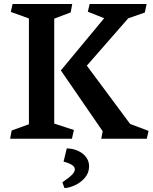

<svg xmlns="http://www.w3.org/2000/svg" viewBox="-20 -696 766 963"><path d="M125 -72.8V-603.5L34.2 -636.2L43 -675.8H342.3L334.5 -633.8L252 -602.5V-76.2L350.6 -43.9L340.8 0H30.8L38.6 -41.5ZM632.8 -74.2 725.1 -39.6 716.3 0H487.8L495.1 -37.6L285.2 -342.8L502.4 -604.5L420.4 -637.2L429.7 -675.8H715.3L706.5 -633.3L623 -604L415.5 -366.7ZM399.4 78.6Q426.8 103.5 426.8 138.2Q426.8 171.9 405 196.5Q383.3 221.2 353.8 234.1Q324.2 247.1 303.2 247.1L293 218.3Q329.1 193.4 342.3 179.4Q355.5 165.5 355.5 152.3Q354.5 128.9 298.8 114.7L314.9 48.3Q338.9 48.8 360.8 56.4Q382.8 64 399.4 78.6Z"/></svg>

Font: Vesper Libre Medium
Style: Regular
Weight: 500
Designer: Robert Keller & Kimya Gandhi
Foundry: Mota Italic
Version: Version 1.058